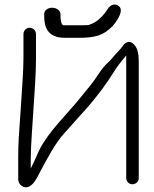

<svg xmlns="http://www.w3.org/2000/svg" viewBox="-20 -812 678 843"><path d="M174 -750.5V-742.5C174 -692.6 188.9 -646 264.7 -646H324.3C397.5 -646 434.3 -655.9 475.3 -698.5C481.9 -705.8 536.2 -770.8 495.4 -789.4C489.4 -792.1 482.2 -793.3 475.2 -791C468 -788.7 461.4 -783.6 456.9 -777.9L456.5 -777.5L456.2 -777.1C441.6 -755.2 429.3 -740.5 421.3 -733.9L420.7 -733.4L420.2 -732.9C407.1 -719.4 392.2 -710.1 370.1 -702.5C369.1 -702.2 357.5 -701 340 -701H257.7C257.6 -701 245.6 -704 245.6 -742.5V-750.5C245.6 -765.5 228.9 -778 208.8 -778C188.7 -778 174 -765.5 174 -750.5ZM83 -556.5C83 -504 75.7 -405.1 72.5 -355.8L62.5 -208.8C60.8 -181.1 60 -152.2 60 -121.8V-24.4C60 -13.1 65.6 -2.8 75 4C94.7 18.8 115.7 6.7 130.3 -12.7C135.1 -19.1 139.7 -26.7 144.6 -35.7C167.1 -78.9 187.4 -116.8 207 -149.6C226.2 -181.8 244 -206.7 260.2 -224.5L309.7 -280.1C324.9 -297.1 340.3 -314.2 355.9 -331.5C406.3 -387.4 451.2 -448.9 487.2 -507.6C491.7 -516 518.5 -550.2 534.2 -568.5C534.2 -568 534.2 -567.2 534.2 -566.5V-30.5C534.2 -16.1 545.4 -3 561.2 -3C576.1 -3 589.2 -14.4 589.2 -29.4V-544.3C589.2 -574.1 584.4 -597.4 571.5 -613.2C565.2 -621.2 556.8 -628.1 545.7 -627.8C535.6 -627.6 527.8 -621.5 522 -614.4L521.6 -613.9L521.3 -613.4C515.1 -604.1 508.1 -595.6 500.4 -587.8C479.5 -567 479.1 -562.1 456.9 -540C441.8 -527 427.4 -509.5 413 -487.3C385 -444.4 369.2 -428.7 337.7 -388.9C275.7 -310.8 197.2 -240.1 153.1 -154.7C138.1 -120.5 126.1 -94.5 115 -72V-119C115 -167.1 124.6 -295.2 127.5 -341.2C131.1 -398.5 138 -487.2 138 -552.5V-662.5C138 -678.1 124.9 -690 110 -690C94.2 -690 83 -676.9 83 -662.5Z"/></svg>

Font: MewTooHand
Style: BdWide
Weight: 400
Designer: Mew Too, Robert Jablonski
Version: Version 0.77